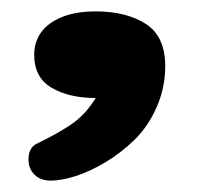

<svg xmlns="http://www.w3.org/2000/svg" viewBox="-20 -165 351 337"><path d="M40 -69Q40 -91 52 -108Q64 -125 88.5 -135Q113 -145 148 -145Q202 -145 236 -123Q270 -101 270 -49Q270 -11 255 23Q240 57 216.5 80Q193 103 165.5 119.5Q138 136 113 144Q88 152 69 152Q51 152 40.5 141.5Q30 131 30 115Q30 94 45 87Q90 65 111 49Q132 33 148 7Q101 7 70.5 -11Q40 -29 40 -69Z"/></svg>

Font: Coiny
Style: Regular
Weight: 400
Version: Version 001.001